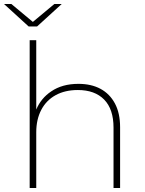

<svg xmlns="http://www.w3.org/2000/svg" viewBox="-38 -944 728 964"><path d="M111 0V-742H144V-394Q168 -451 219 -485Q274 -523 356 -523Q420 -523 466.5 -498Q513 -473 539 -424.5Q565 -376 565 -305V0H532V-303Q532 -396 485 -444Q438 -492 353 -492Q288 -492 241 -466Q194 -440 169 -392Q144 -344 144 -280V0ZM106 -811 -18 -924H19L127 -834L235 -924H272L148 -811Z"/></svg>

Font: Montserrat Thin ExtraLight
Style: Regular
Weight: 250
Version: Version 9.000